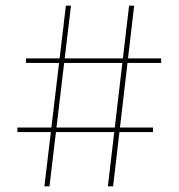

<svg xmlns="http://www.w3.org/2000/svg" viewBox="-20 -659 632 679"><path d="M137 0 213 -639H231L155 0ZM41.5 -192V-208H521V-192ZM361.5 0 436.5 -639H454.5L380 0ZM72 -436.5V-452.5H550V-436.5Z"/></svg>

Font: Anek Tamil Thin
Style: Regular
Weight: 250
Designer: Aadarsh Rajan (Tamil), Yesha Goshar (Latin)
Foundry: Ek Type
Version: Version 1.003